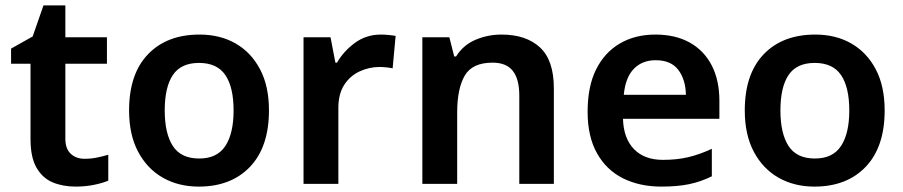

<svg xmlns="http://www.w3.org/2000/svg" viewBox="-20 -681 3344 711"><path d="M293 -93Q317 -93 339 -97.5Q361 -102 381 -108V-12Q360 -3 328 3.5Q296 10 260 10Q213 10 175.5 -5.5Q138 -21 115.5 -59.5Q93 -98 93 -166V-445H21V-501L101 -546L141 -661H222V-543H376V-445H222V-167Q222 -130 242 -111.5Q262 -93 293 -93Z M976 -272Q976 -137 906 -63.5Q836 10 716 10Q641 10 583 -23Q525 -56 491.5 -119Q458 -182 458 -272Q458 -407 528 -480Q598 -553 719 -553Q795 -553 852.5 -520Q910 -487 943 -424.5Q976 -362 976 -272ZM590 -272Q590 -187 620 -140.5Q650 -94 718 -94Q784 -94 814.5 -140.5Q845 -187 845 -272Q845 -358 814.5 -403Q784 -448 717 -448Q650 -448 620 -403Q590 -358 590 -272Z M1391 -553Q1403 -553 1419 -551.5Q1435 -550 1445 -548L1434 -428Q1425 -430 1411 -431.5Q1397 -433 1386 -433Q1347 -433 1311.5 -416.5Q1276 -400 1254.5 -366.5Q1233 -333 1233 -281V0H1104V-543H1204L1222 -449H1228Q1252 -491 1294 -522Q1336 -553 1391 -553Z M1837 -553Q1928 -553 1979.5 -505.5Q2031 -458 2031 -354V0H1903V-327Q1903 -388 1879 -418.5Q1855 -449 1804 -449Q1729 -449 1701 -401Q1673 -353 1673 -264V0H1544V-543H1644L1662 -472H1669Q1695 -514 1740.5 -533.5Q1786 -553 1837 -553Z M2407 -553Q2481 -553 2534 -523.5Q2587 -494 2615.5 -439Q2644 -384 2644 -307V-241H2287Q2289 -169 2327.5 -129Q2366 -89 2435 -89Q2487 -89 2529 -99Q2571 -109 2616 -130V-28Q2575 -8 2532 1Q2489 10 2429 10Q2349 10 2287.5 -20.5Q2226 -51 2191 -113Q2156 -175 2156 -267Q2156 -361 2187.5 -424Q2219 -487 2275.5 -520Q2332 -553 2407 -553ZM2408 -458Q2358 -458 2327 -426Q2296 -394 2290 -330H2520Q2519 -386 2492 -422Q2465 -458 2408 -458Z M3256 -272Q3256 -137 3186 -63.5Q3116 10 2996 10Q2921 10 2863 -23Q2805 -56 2771.5 -119Q2738 -182 2738 -272Q2738 -407 2808 -480Q2878 -553 2999 -553Q3075 -553 3132.5 -520Q3190 -487 3223 -424.5Q3256 -362 3256 -272ZM2870 -272Q2870 -187 2900 -140.5Q2930 -94 2998 -94Q3064 -94 3094.5 -140.5Q3125 -187 3125 -272Q3125 -358 3094.5 -403Q3064 -448 2997 -448Q2930 -448 2900 -403Q2870 -358 2870 -272Z"/></svg>

Font: Noto Sans Sora Sompeng SemiBold
Style: Regular
Weight: 600
Version: Version 2.101